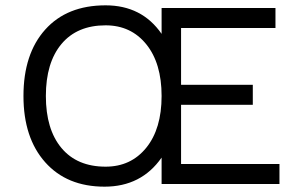

<svg xmlns="http://www.w3.org/2000/svg" viewBox="-20 -690 1120 720"><path d="M659 -75H1028V0H586V-99Q510 10 372 10Q231 10 149.5 -81.5Q68 -173 68 -330Q68 -488 149.5 -579Q231 -670 376 -670Q512 -670 586 -563V-660H1013V-585H659V-372H928V-297H659ZM376 -65Q471 -65 528.5 -136Q586 -207 586 -330Q586 -453 528.5 -524Q471 -595 376 -595Q269 -595 210.5 -525Q152 -455 152 -330Q152 -205 210.5 -135Q269 -65 376 -65Z"/></svg>

Font: Work Sans
Style: Regular
Weight: 400
Designer: Wei Huang
Foundry: Wei Huang
Version: Version 1.032;PS 001.032;hotconv 1.0.70;makeotf.lib2.5.58329